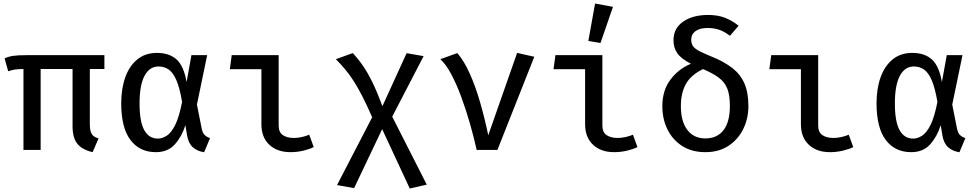

<svg xmlns="http://www.w3.org/2000/svg" viewBox="-20 -855 5578 1095"><path d="M575.4 -540.5V-461.5H492.3V-147.2Q492.3 -107.7 503.6 -90.3Q514.9 -72.8 542.1 -65.6L508.2 12.8Q447.7 -1.5 420.8 -35.4Q393.8 -69.2 393.8 -134.9V-461.5H211.8V0H113.8V-461.5Q81 -461 65.4 -458.5Q49.7 -455.9 26.7 -448.7L6.2 -522.1Q28.2 -532.3 54.1 -536.4Q80 -540.5 136.4 -540.5Z M875.4 -553.3Q945.1 -553.3 986.7 -516.2Q1028.2 -479 1044.1 -387.2L1071.8 -540.5H1161.5L1103.1 -258.5L1130.3 -122.1Q1134.9 -97.9 1146.2 -86.2Q1157.4 -74.4 1177.9 -67.2L1144.1 13.3Q1104.6 7.2 1079.5 -15.4Q1054.4 -37.9 1046.7 -83.6L1037.4 -141Q1016.9 -76.4 977.2 -31.8Q937.4 12.8 868.7 12.8Q776.4 12.8 723.8 -56.9Q671.3 -126.7 671.3 -265.6Q671.3 -349.7 694.6 -414.6Q717.9 -479.5 763.3 -516.4Q808.7 -553.3 875.4 -553.3ZM884.6 -475.9Q832.3 -475.9 804.1 -422.3Q775.9 -368.7 775.9 -265.6Q775.9 -161.5 802.6 -113.1Q829.2 -64.6 880.5 -64.6Q904.6 -64.6 930.3 -80.5Q955.9 -96.4 978.7 -141.3Q1001.5 -186.2 1018.5 -273.8Q1005.1 -353.3 986.2 -397.2Q967.2 -441 942.1 -458.5Q916.9 -475.9 884.6 -475.9Z M1470.8 -460.5H1290.8L1301.5 -540.5H1569.2V-139.5Q1569.2 -100.5 1593.3 -84.4Q1617.4 -68.2 1655.4 -68.2Q1676.9 -68.2 1699.7 -73.1Q1722.6 -77.9 1743.6 -86.7L1769.2 -16.4Q1749.7 -5.6 1712.6 3.6Q1675.4 12.8 1636.4 12.8Q1561 12.8 1515.9 -29.5Q1470.8 -71.8 1470.8 -146.7Z M1991.8 -552.3Q2023.1 -519 2050.8 -478.7Q2078.5 -438.5 2105.1 -383.3Q2131.8 -328.2 2161 -249.7L2299 -551.8L2395.9 -534.9L2216.9 -189.7L2413.8 197.9L2316.9 220L2159.5 -118.5L1999.5 217.9L1902.1 200.5L2102.6 -186.2Q2071.8 -256.4 2046.2 -306.4Q2020.5 -356.4 1996.9 -393.1Q1973.3 -429.7 1948.7 -459.2Q1924.1 -488.7 1895.4 -517.4Z M2698.5 0Q2682.1 -73.8 2659.5 -152.6Q2636.9 -231.3 2610 -303.8Q2583.1 -376.4 2553.1 -432.6Q2523.1 -488.7 2491.3 -517.4L2588.2 -552.3Q2626.7 -507.7 2659.2 -435.1Q2691.8 -362.6 2717.9 -272.1Q2744.1 -181.5 2764.6 -83.6L2929.2 -553.3L3027.2 -531.3L2816.9 0Z M3316.9 -460.5H3136.9L3147.7 -540.5H3415.4V-139.5Q3415.4 -100.5 3439.5 -84.4Q3463.6 -68.2 3501.5 -68.2Q3523.1 -68.2 3545.9 -73.1Q3568.7 -77.9 3589.7 -86.7L3615.4 -16.4Q3595.9 -5.6 3558.7 3.6Q3521.5 12.8 3482.6 12.8Q3407.2 12.8 3362.1 -29.5Q3316.9 -71.8 3316.9 -146.7ZM3373.8 -834.9 3475.9 -815.9 3404.6 -609.7 3335.4 -621.5Z M4018.5 -769.7Q4074.4 -769.7 4115.6 -753.3Q4156.9 -736.9 4192.3 -708.2L4143.1 -650.8Q4109.7 -676.4 4079.7 -685.9Q4049.7 -695.4 4014.9 -695.4Q3971.8 -695.4 3946.9 -677.7Q3922.1 -660 3922.1 -628.2Q3922.1 -605.6 3933.1 -590.8Q3944.1 -575.9 3970 -562.8Q3995.9 -549.7 4039.5 -531.8Q4110.3 -503.1 4156.4 -467.2Q4202.6 -431.3 4225.4 -379.5Q4248.2 -327.7 4248.2 -250.3Q4248.2 -179.5 4219 -119.5Q4189.7 -59.5 4134.6 -23.3Q4079.5 12.8 4003.1 12.8Q3925.6 12.8 3870.8 -22.3Q3815.9 -57.4 3786.7 -116.9Q3757.4 -176.4 3757.4 -249.2Q3757.4 -340 3804.1 -401.5Q3850.8 -463.1 3920.5 -491.3Q3864.6 -520 3842.8 -551.3Q3821 -582.6 3821 -625.1Q3821 -693.8 3876.2 -731.8Q3931.3 -769.7 4018.5 -769.7ZM3989.2 -461Q3920 -427.2 3891.5 -375.6Q3863.1 -324.1 3863.1 -249.7Q3863.1 -163.1 3899.7 -114.4Q3936.4 -65.6 4003.1 -65.6Q4069.7 -65.6 4106.2 -112.6Q4142.6 -159.5 4142.6 -250.8Q4142.6 -310.3 4128.7 -347.4Q4114.9 -384.6 4081.3 -410.5Q4047.7 -436.4 3989.2 -461Z M4547.7 -460.5H4367.7L4378.5 -540.5H4646.2V-139.5Q4646.2 -100.5 4670.3 -84.4Q4694.4 -68.2 4732.3 -68.2Q4753.8 -68.2 4776.7 -73.1Q4799.5 -77.9 4820.5 -86.7L4846.2 -16.4Q4826.7 -5.6 4789.5 3.6Q4752.3 12.8 4713.3 12.8Q4637.9 12.8 4592.8 -29.5Q4547.7 -71.8 4547.7 -146.7Z M5183.1 -553.3Q5252.8 -553.3 5294.4 -516.2Q5335.9 -479 5351.8 -387.2L5379.5 -540.5H5469.2L5410.8 -258.5L5437.9 -122.1Q5442.6 -97.9 5453.8 -86.2Q5465.1 -74.4 5485.6 -67.2L5451.8 13.3Q5412.3 7.2 5387.2 -15.4Q5362.1 -37.9 5354.4 -83.6L5345.1 -141Q5324.6 -76.4 5284.9 -31.8Q5245.1 12.8 5176.4 12.8Q5084.1 12.8 5031.5 -56.9Q4979 -126.7 4979 -265.6Q4979 -349.7 5002.3 -414.6Q5025.6 -479.5 5071 -516.4Q5116.4 -553.3 5183.1 -553.3ZM5192.3 -475.9Q5140 -475.9 5111.8 -422.3Q5083.6 -368.7 5083.6 -265.6Q5083.6 -161.5 5110.3 -113.1Q5136.9 -64.6 5188.2 -64.6Q5212.3 -64.6 5237.9 -80.5Q5263.6 -96.4 5286.4 -141.3Q5309.2 -186.2 5326.2 -273.8Q5312.8 -353.3 5293.8 -397.2Q5274.9 -441 5249.7 -458.5Q5224.6 -475.9 5192.3 -475.9Z"/></svg>

Font: Fira Code Retina
Style: Regular
Weight: 450
Monospace: yes
Designer: Carrois Corporate, Edenspiekermann AG, Nikita Prokopov
Foundry: Carrois Corporate, Edenspiekermann AG, Nikita Prokopov
Version: Version 6.002